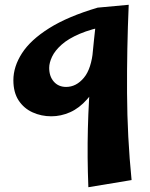

<svg xmlns="http://www.w3.org/2000/svg" viewBox="-20 -476 629 804"><path d="M195 11Q153 11 116.5 -5.5Q80 -22 58 -55.5Q36 -89 36 -140Q36 -197 72 -253Q108 -309 186 -358Q264 -407 389 -444L432 -368Q362 -355 314 -334.5Q266 -314 238 -289Q210 -264 198 -238.5Q186 -213 186 -192Q186 -156 205.5 -134Q225 -112 257 -112Q299 -112 331 -150Q363 -188 370 -269L427 -309Q422 -220 400 -159Q378 -98 345 -60.5Q312 -23 273.5 -6Q235 11 195 11ZM350 308Q345 182 348 62.5Q351 -57 361.5 -181.5Q372 -306 389 -444L519 -456Q511 -271 512 -86.5Q513 98 531 278Z"/></svg>

Font: Marhey Medium
Style: Regular
Weight: 500
Designer: Nur Syamsi & Bustanul Arifin
Foundry: Namelatype
Version: Version 1.000